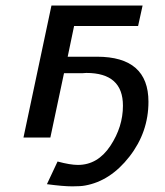

<svg xmlns="http://www.w3.org/2000/svg" viewBox="-20 -492 590 687"><path d="M64 0 164.1 -472.2H490.2L474.1 -398.9H245.1L222.2 -289.1H327.1Q511.2 -289.1 511.2 -127.9Q511.2 -19 443.1 68.4Q375 155.8 284.2 171.9Q269 174.8 238.8 174.8Q205.6 174.8 147.9 167L186 85.9Q231 98.1 258.8 98.1Q329.6 98.1 374.8 30Q419.9 -38.1 419.9 -113.8Q419.9 -231 289.1 -231Q286.1 -231 281 -230.5Q275.9 -230 273.9 -230H209L160.2 0Z"/></svg>

Font: CMU Bright
Style: SemiBoldOblique
Weight: 600
Italic angle: -12°
Version: Version 0.7.0